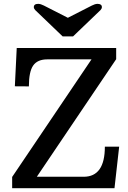

<svg xmlns="http://www.w3.org/2000/svg" viewBox="-20 -983 671 1003"><path d="M43.5 0ZM43.5 -58.6 458 -672.9H227.1Q175.8 -672.9 153.3 -640.6Q130.9 -608.4 130.9 -531.7L57.6 -532.2L67.4 -732.4H586.9V-673.8L172.4 -59.6H417Q527.8 -59.6 527.8 -216.8H602.5L578.1 0H43.5ZM488.8 -962.9Q512.2 -962.9 512.2 -945.8Q512.2 -938 504.9 -930.2L361.8 -793H307.1L164.1 -930.2Q156.7 -938 156.7 -945.8Q156.7 -962.9 180.2 -962.9Q192.9 -962.4 209 -954.1L334.5 -890.1L460 -954.1Q476.1 -962.4 488.8 -962.9Z"/></svg>

Font: Arbutus Slab
Style: Regular
Weight: 400
Version: Version 1.002; ttfautohint (v0.92) -l 10 -r 16 -G 200 -x 7 -